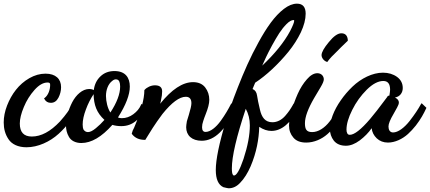

<svg xmlns="http://www.w3.org/2000/svg" viewBox="-26 -741 2325 1038"><path d="M213.9 -206.1C221.2 -191.9 232.9 -185.1 249 -185.1C266.6 -185.1 280.3 -194.3 290 -212.9C299.3 -231 304.2 -250 304.2 -270C304.2 -314.5 274.4 -342.8 220.2 -342.8C190.4 -342.8 161.1 -334.5 132.8 -318.4C104 -301.8 80.1 -280.8 60.1 -255.4C40 -230 24.4 -201.7 12.2 -170.4C0 -138.7 -5.9 -108.4 -5.9 -79.1C-5.9 -44.4 2 -15.1 20 11.7C37.6 38.6 71.8 55.2 117.2 55.2C179.2 55.2 243.7 25.4 291 -17.6C337.9 -60.1 374 -109.9 393.1 -157.2L394 -159.2L366.2 -183.1L362.8 -175.8C353 -151.9 331.5 -121.6 297.9 -84C246.6 -29.8 196.3 -2.9 146 -2.9C102.5 -2.9 81.1 -26.4 81.1 -73.2C81.1 -98.1 88.4 -127.9 103 -162.6C117.2 -197.3 136.7 -228 160.6 -254.9C184.6 -281.7 208 -294.9 231 -294.9C242.2 -294.9 245.1 -291.5 245.1 -282.2C245.1 -255.4 234.9 -226.1 214.8 -210.9L211.9 -209Z M425.8 -40C422.4 -47.4 420.9 -56.6 420.9 -67.9C420.9 -91.3 426.8 -118.7 438.5 -149.4C449.7 -180.2 463.9 -207.5 480 -231.9C481.4 -173.8 496.1 -131.8 538.6 -92.8C524.4 -76.7 509.3 -62 492.2 -47.9C475.1 -33.7 460.9 -26.9 449.7 -26.9C439.9 -26.9 432.1 -31.2 425.8 -40ZM570.8 -132.8C555.7 -154.8 546.9 -193.4 546.9 -222.2C546.9 -253.9 558.1 -287.1 581.5 -304.2C587.9 -309.6 594.2 -312 600.6 -312C609.9 -312 616.2 -307.6 619.6 -298.8C622.1 -293 623.5 -284.2 623.5 -272.9C623.5 -233.4 606 -186.5 570.8 -132.8ZM735.8 -172.9C727.5 -153.8 713.9 -137.7 694.8 -123.5C675.8 -109.4 654.8 -102.1 632.8 -102.1C624 -102.1 617.2 -103.5 611.8 -106C654.3 -172.9 675.8 -228.5 675.8 -272.9C675.8 -321.8 651.4 -356.9 592.8 -356.9C563 -356.9 537.6 -347.7 517.6 -328.6C497.1 -309.6 484.9 -284.7 481 -253.9C474.6 -257.8 466.3 -259.8 455.6 -259.8C419.9 -259.8 385.3 -228.5 364.3 -188C343.3 -147 330.6 -100.1 330.6 -64.9C330.6 -41.5 335 -21 346.7 -1C357.9 19 381.8 32.2 413.6 32.2C467.8 32.2 523.4 -0.5 581.5 -65.9C595.7 -61.5 611.8 -59.1 629.9 -59.1C660.6 -59.1 688 -68.8 710.9 -88.9C733.9 -108.4 751.5 -131.8 763.7 -159.2L764.6 -161.1L738.8 -179.2Z M687.5 -16.1C703.6 4.9 726.6 15.1 756.8 15.1H759.8L760.7 13.2C761.7 11.7 767.1 3.4 776.4 -12.2C785.6 -27.3 793.5 -39.6 799.3 -48.8C804.7 -57.6 813 -69.3 823.2 -84.5C833.5 -99.6 843.3 -112.8 852.5 -125C902.3 -187 944.3 -217.8 978.5 -217.8C998.5 -217.8 1008.8 -206.1 1008.8 -183.1C1008.8 -170.9 1003.9 -149.4 994.6 -119.1C992.7 -111.3 986.3 -93.3 984.4 -85.9C981.9 -70.8 980.5 -60.1 980.5 -53.2C980.5 -8.8 1011.7 20 1064.5 20C1134.8 20 1196.3 -40.5 1248.5 -161.1L1249.5 -163.1L1224.6 -182.1L1221.7 -176.8C1208.5 -150.9 1192.4 -122.6 1167.5 -87.9C1142.1 -52.7 1111.3 -27.8 1085.4 -27.8C1072.8 -27.8 1066.4 -36.1 1066.4 -53.2C1066.4 -63.5 1068.4 -74.7 1072.8 -86.9C1076.2 -98.1 1080.6 -109.9 1085.4 -122.1C1098.6 -154.8 1105.5 -181.2 1105.5 -201.2C1105.5 -226.6 1098.1 -249 1083.5 -268.1C1068.8 -287.1 1046.9 -296.9 1017.6 -296.9C961.4 -296.9 902.3 -257.8 839.8 -180.2C842.3 -189 844.2 -195.8 844.7 -201.2C848.6 -217.3 850.6 -232.9 850.6 -247.1C850.6 -269 837.4 -279.8 811.5 -279.8C790.5 -279.8 767.6 -269 755.4 -254.9L754.4 -253.9V-252.9C754.4 -205.1 735.8 -137.2 698.7 -49.8C697.3 -46.4 692.9 -38.6 691.4 -35.2C689 -26.9 687 -21.5 686.5 -19V-17.1Z M1391.6 -386.2C1398.4 -401.9 1405.3 -417.5 1412.6 -432.6C1419.9 -447.8 1430.2 -468.8 1444.3 -494.6C1458.5 -520.5 1471.7 -543 1483.9 -562C1496.1 -580.6 1509.3 -597.2 1523.4 -611.3C1537.6 -625.5 1550.3 -632.8 1561.5 -632.8C1563.5 -632.8 1564.5 -631.3 1564.5 -628.9C1564.5 -620.1 1557.1 -601.6 1542.5 -573.2C1509.8 -512.2 1459.5 -450.2 1391.6 -386.2ZM1233.4 204.1C1229.5 200.2 1227.5 188.5 1227.5 168.9C1227.5 105.5 1252.4 -2 1302.7 -152.8C1317.4 -126 1324.7 -95.7 1324.7 -63C1324.7 -11.7 1313.5 48.3 1290.5 118.2C1270 178.2 1252.9 208 1238.8 208C1236.8 208 1234.9 206.5 1233.4 204.1ZM1353.5 -293.9C1413.6 -333 1478.5 -394 1533.2 -460.9C1560.5 -494.6 1583 -529.8 1600.6 -566.4C1617.7 -603 1626.5 -636.7 1626.5 -667C1626.5 -703.1 1610.8 -721.2 1579.6 -721.2C1557.1 -721.2 1533.7 -711.9 1508.8 -692.9C1459 -654.8 1416 -593.3 1371.6 -512.2C1326.7 -431.2 1292.5 -352.1 1259.8 -269C1227.1 -186 1208.5 -129.9 1195.3 -86.9C1158.7 33.7 1140.6 122.1 1140.6 178.2C1140.6 227.5 1154.3 258.3 1181.6 271C1197.3 274.9 1207 276.9 1210.4 276.9C1233.4 276.9 1253.9 267.1 1272.5 247.1C1294.4 224.6 1313 194.8 1329.1 157.7C1360.8 83 1373.5 11.7 1375.5 -55.2C1397.5 -40.5 1419.4 -33.2 1441.4 -33.2C1496.1 -33.2 1545.4 -74.7 1589.4 -157.2L1590.3 -160.2L1560.5 -181.2L1558.6 -175.8C1544.4 -150.9 1534.7 -136.2 1515.6 -114.3C1496.1 -92.3 1472.2 -80.1 1446.8 -80.1C1407.2 -80.1 1388.7 -106.9 1379.4 -147.9C1371.6 -180.7 1366.2 -206.1 1363.8 -224.1C1361.3 -242.2 1353.5 -253.9 1339.4 -259.8Z M1813.5 -175.8C1798.3 -144.5 1782.7 -118.7 1755.9 -84C1729 -49.3 1694.8 -26.9 1661.6 -26.9C1629.9 -26.9 1622.6 -43.5 1622.6 -75.2C1622.6 -108.4 1639.2 -153.8 1672.4 -210.9C1694.3 -248 1706.1 -267.6 1707.5 -270C1718.8 -289.1 1724.6 -302.7 1724.6 -312C1724.6 -329.6 1711.4 -345.2 1689.5 -345.2C1671.4 -345.2 1652.3 -334.5 1633.3 -312.5C1613.8 -290.5 1597.2 -264.2 1583.5 -233.4C1569.8 -202.6 1558.6 -171.4 1549.8 -139.6C1541 -107.9 1536.6 -82 1536.6 -62C1536.6 -36.6 1544.4 -15.1 1560.1 2.9C1575.2 21 1598.6 29.8 1629.4 29.8C1672.4 29.8 1713.9 10.7 1743.2 -15.1C1757.8 -27.8 1771.5 -43 1784.7 -60.5C1810.1 -95.2 1825.2 -125.5 1838.4 -158.2L1839.4 -160.2L1817.4 -182.1ZM1745.6 -409.2C1757.3 -424.8 1774.4 -443.4 1797.4 -464.8C1805.2 -473.1 1823.7 -491.7 1853.5 -520L1854.5 -522V-522.9C1853 -548.3 1841.3 -561 1819.3 -561C1800.3 -561 1777.8 -545.4 1752 -513.7C1725.6 -481.9 1712.4 -458.5 1712.4 -442.9C1712.4 -429.2 1723.6 -413.1 1739.3 -407.2L1743.7 -405.8Z M1851.1 -21C1848.6 -25.4 1847.2 -31.7 1847.2 -40C1847.2 -69.8 1857.4 -105.5 1878.4 -147C1898.9 -188.5 1925.3 -224.6 1957 -256.3C1988.8 -287.6 2018.6 -303.2 2046.4 -303.2C2070.8 -303.2 2083 -287.6 2083 -255.9C2083 -249.5 2081.5 -239.3 2079.1 -224.1C2076.7 -224.1 2073.7 -223.6 2071.3 -222.2L2068.4 -219.2L2067.4 -216.8C2064.5 -213.4 2057.6 -204.1 2046.4 -189C2023.9 -158.7 1998.5 -125.5 1975.1 -98.1C1926.3 -41 1889.6 -12.2 1865.2 -12.2C1857.9 -12.2 1853.5 -15.1 1851.1 -21ZM2249 -176.8C2235.4 -151.9 2216.3 -122.6 2188.5 -86.9C2160.6 -51.3 2126.5 -24.9 2099.1 -24.9C2082 -24.9 2074.2 -39.1 2074.2 -57.1C2074.2 -71.8 2083.5 -94.7 2102.1 -126C2114.3 -147.9 2120.6 -159.2 2121.1 -160.2C2127.4 -171.4 2130.4 -180.2 2130.4 -187C2130.4 -197.8 2123.5 -206.5 2109.4 -213.9C2136.2 -218.3 2151.4 -239.7 2151.4 -265.1C2151.4 -290 2141.1 -310.1 2120.6 -325.2C2099.6 -340.3 2074.2 -348.1 2044.4 -348.1C1987.8 -348.1 1926.3 -317.4 1879.4 -272.5C1856 -250 1835 -225.6 1816.4 -198.7C1778.8 -145.5 1757.3 -87.9 1757.3 -44.9C1757.3 -20.5 1764.6 1 1778.8 19.5C1793.5 37.6 1815.4 46.9 1844.2 46.9C1868.2 46.9 1893.1 37.1 1918.9 18.1C1944.8 -1.5 1966.3 -23.4 1983.4 -47.9C1985.4 -26.9 1994.6 -8.8 2010.7 6.8C2026.9 22 2047.4 29.8 2071.3 29.8C2109.9 29.8 2149.9 10.3 2179.7 -16.6C2194.3 -29.8 2208.5 -45.4 2222.2 -62.5C2249 -97.2 2265.1 -127 2278.3 -155.8L2279.3 -158.2L2253.4 -183.1Z"/></svg>

Font: Dancing Script
Style: Regular
Weight: 800
Designer: Pablo Impallari
Foundry: Pablo Impallari
Version: Version 2.001